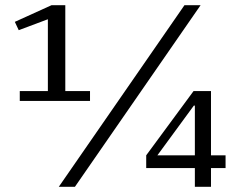

<svg xmlns="http://www.w3.org/2000/svg" viewBox="-20 -718 940 738"><path d="M56 -368H164V-644L52 -602L37 -634L178 -698H231V-368H326V-330H56ZM689 -698H751L268 0H206ZM729 -72H542V-121L724 -368H791V-121H847V-72H791V0H729ZM585 -121H729V-312H725Z"/></svg>

Font: IBM Plex Serif
Style: Regular
Weight: 400
Designer: Mike Abbink, Paul van der Laan, Pieter van Rosmalen
Foundry: Bold Monday
Version: Version 3.001